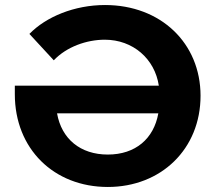

<svg xmlns="http://www.w3.org/2000/svg" viewBox="-20 -732 857 764"><path d="M398 -712C276 -712 163 -665 97 -597L194 -492C245 -546 325 -574 397 -574C509 -574 596 -498 612 -391H39V-357C39 -140 194 12 409 12C621 12 778 -139 778 -351C778 -560 620 -712 398 -712ZM409 -117C300 -117 225 -179 207 -281H610C592 -180 519 -117 409 -117Z"/></svg>

Font: AWKNG-Font
Style: Bold
Weight: 700
Designer: Awakening Church
Foundry: Awakening Church
Version: Version 1.700;PS 001.700;hotconv 1.0.88;makeotf.lib2.5.64775